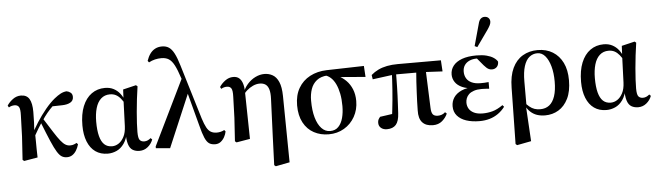

<svg xmlns="http://www.w3.org/2000/svg" viewBox="-54 -969 4809 1405"><g transform="rotate(-5 2350.0 -266.0)"><path d="M90 13 79 4 90 -168 95 -321Q97 -368 87 -383.5Q77 -399 55 -399Q45 -399 34.5 -396.5Q24 -394 13 -387L5 -401Q21 -426 48 -446Q75 -466 107 -466Q150 -466 169 -434.5Q188 -403 188 -339Q188 -300 186.5 -262.5Q185 -225 182 -186H187Q188 -156 188 -125.5Q188 -95 188.5 -65Q189 -35 190 -4ZM160 -117 138 -137H150L160 -160Q184 -210 216 -260Q248 -310 283.5 -353Q319 -396 352 -423Q378 -444 399 -455Q420 -466 443 -468Q460 -465 473 -454.5Q486 -444 486 -423Q486 -396 463.5 -383Q441 -370 403 -369L311 -367L387 -412Q359 -394 335 -371Q311 -348 290 -322.5Q269 -297 251 -269L243 -259Q229 -238 215 -215Q201 -192 187.5 -167.5Q174 -143 160 -117ZM405 13Q384 13 367.5 3.5Q351 -6 333.5 -34Q316 -62 293 -115.5Q270 -169 235 -258L255 -282Q295 -219 321 -178Q347 -137 366 -113.5Q385 -90 401 -80.5Q417 -71 435 -71Q452 -71 464 -76Q476 -81 484 -85L493 -74Q486 -49 473.5 -29Q461 -9 444 2Q427 13 405 13Z M705 13Q652 13 614.5 -13.5Q577 -40 557 -90Q537 -140 537 -208Q537 -291 560.5 -349Q584 -407 626.5 -437.5Q669 -468 725 -468Q761 -468 788 -454Q815 -440 834 -416Q853 -392 865 -361H877L868 -330Q852 -359 836 -378.5Q820 -398 801 -408Q782 -418 757 -418Q718 -418 691.5 -394Q665 -370 652.5 -326.5Q640 -283 640 -227Q640 -163 651 -121Q662 -79 684 -58.5Q706 -38 741 -38Q766 -38 789 -53Q812 -68 828 -98.5Q844 -129 846 -176L853 -366L857 -445L953 -468L964 -459Q957 -414 951.5 -366Q946 -318 942 -273Q938 -228 936 -190Q934 -152 934 -126Q934 -80 945.5 -66.5Q957 -53 979 -53Q992 -53 1004 -58.5Q1016 -64 1026 -73L1037 -62Q1025 -30 998.5 -8.5Q972 13 938 13Q909 13 888 0.5Q867 -12 857 -43.5Q847 -75 847 -132L858 -137Q848 -81 824.5 -48Q801 -15 769.5 -1Q738 13 705 13Z M1058 4V-9L1296 -498L1334 -392L1162 13ZM1494 13Q1467 13 1449.5 1.5Q1432 -10 1418 -42Q1404 -74 1389 -134L1315 -413L1311 -427L1287 -493Q1268 -552 1250 -586.5Q1232 -621 1210 -635Q1188 -649 1155 -649Q1131 -649 1108 -643.5Q1085 -638 1063 -626L1054 -638Q1064 -668 1079.5 -689.5Q1095 -711 1117 -722.5Q1139 -734 1167 -734Q1197 -734 1218 -720Q1239 -706 1256 -673.5Q1273 -641 1290 -584L1411 -184Q1425 -140 1438.5 -115.5Q1452 -91 1470 -81Q1488 -71 1513 -71Q1527 -71 1541.5 -74.5Q1556 -78 1568 -85L1577 -74Q1573 -53 1562 -33Q1551 -13 1534 0Q1517 13 1494 13Z M1639 4 1650 -168 1655 -321Q1657 -368 1647 -383.5Q1637 -399 1615 -399Q1605 -399 1594.5 -396.5Q1584 -394 1573 -387L1565 -401Q1581 -426 1608 -446Q1635 -466 1667 -466Q1695 -466 1711.5 -451Q1728 -436 1736 -409Q1744 -382 1744 -346V-339L1750 -4L1650 13ZM1910 203 1918 -11 1929 -282Q1931 -324 1923.5 -350.5Q1916 -377 1899 -389Q1882 -401 1856 -401Q1831 -401 1806 -389.5Q1781 -378 1760 -359Q1739 -340 1727 -315L1715 -334L1730 -333Q1744 -376 1770.5 -406Q1797 -436 1830 -452Q1863 -468 1896 -468Q1929 -468 1956.5 -452.5Q1984 -437 2000.5 -399.5Q2017 -362 2018 -296L2024 192L1921 212Z M2328 13Q2268 13 2219.5 -13Q2171 -39 2143 -91Q2115 -143 2115 -218Q2115 -292 2145.5 -344.5Q2176 -397 2230 -425.5Q2284 -454 2353 -456L2627 -463L2632 -382L2388 -402L2356 -417Q2306 -414 2276 -390Q2246 -366 2233 -328Q2220 -290 2220 -244Q2220 -171 2235 -119Q2250 -67 2277 -38.5Q2304 -10 2340 -10Q2378 -10 2401 -34Q2424 -58 2434.5 -97.5Q2445 -137 2445 -184Q2445 -235 2437 -275.5Q2429 -316 2414.5 -346.5Q2400 -377 2379.5 -395.5Q2359 -414 2334 -420L2355 -429Q2394 -424 2429 -407.5Q2464 -391 2491 -364Q2518 -337 2533.5 -299Q2549 -261 2549 -213Q2549 -149 2520 -97.5Q2491 -46 2441 -16.5Q2391 13 2328 13Z M2755 13Q2729 13 2712 -1Q2695 -15 2695 -39Q2695 -54 2700 -63.5Q2705 -73 2713 -82Q2733 -85 2752 -87.5Q2771 -90 2790 -93Q2809 -96 2827 -98L2798 -58Q2802 -90 2806 -125Q2810 -160 2813.5 -196Q2817 -232 2819.5 -268.5Q2822 -305 2824 -339.5Q2826 -374 2827 -406H2857Q2857 -378 2856.5 -348.5Q2856 -319 2855.5 -288Q2855 -257 2853.5 -225Q2852 -193 2850.5 -161Q2849 -129 2847 -97Q2844 -38 2821.5 -12.5Q2799 13 2755 13ZM2683 -360 2678 -392Q2702 -413 2731 -427Q2760 -441 2796 -448Q2832 -455 2875 -455H3192L3197 -373L3043 -381H2841ZM3093 13Q3042 13 3015.5 -16Q2989 -45 2991 -105Q2991 -138 2992.5 -171Q2994 -204 2995.5 -239.5Q2997 -275 2999.5 -314.5Q3002 -354 3006 -401L3075 -398L3086 -115Q3087 -81 3098 -67Q3109 -53 3135 -53Q3150 -53 3164 -58Q3178 -63 3189 -74L3201 -63Q3188 -33 3161 -10Q3134 13 3093 13Z M3436 13Q3380 13 3338 -1Q3296 -15 3272 -43Q3248 -71 3248 -112Q3248 -148 3267 -176.5Q3286 -205 3324 -222Q3362 -239 3420 -241L3416 -231Q3365 -232 3330 -247.5Q3295 -263 3278 -288.5Q3261 -314 3261 -344Q3261 -380 3282.5 -408Q3304 -436 3347 -452Q3390 -468 3454 -468Q3497 -468 3528 -460Q3559 -452 3579 -438.5Q3599 -425 3608 -409Q3608 -383 3594 -369.5Q3580 -356 3559 -356Q3547 -356 3537 -360.5Q3527 -365 3518.5 -373Q3510 -381 3500 -392L3450 -452L3491 -456L3512 -439Q3494 -444 3481 -444.5Q3468 -445 3454 -445Q3424 -445 3400.5 -434.5Q3377 -424 3364 -404.5Q3351 -385 3351 -357Q3351 -330 3363.5 -308.5Q3376 -287 3402 -275Q3428 -263 3466 -263Q3481 -263 3495 -263.5Q3509 -264 3526 -266V-217Q3512 -218 3500 -219Q3488 -220 3470 -220Q3437 -220 3413.5 -212Q3390 -204 3376.5 -191Q3363 -178 3357 -162Q3351 -146 3351 -130Q3351 -105 3363 -85Q3375 -65 3400 -53Q3425 -41 3464 -41Q3500 -41 3535.5 -50.5Q3571 -60 3612 -89L3623 -76Q3601 -47 3572.5 -27Q3544 -7 3510 3Q3476 13 3436 13ZM3447 -537 3491 -696Q3497 -722 3509 -733Q3521 -744 3537 -744Q3555 -744 3566 -733.5Q3577 -723 3577 -706Q3577 -694 3570.5 -680.5Q3564 -667 3551 -648L3466 -528Z M3683 203 3687 -27 3690 -210Q3691 -297 3718 -354Q3745 -411 3793 -439.5Q3841 -468 3903 -468Q3967 -468 4014 -439Q4061 -410 4087 -357Q4113 -304 4113 -229Q4113 -147 4086.5 -93.5Q4060 -40 4016 -13.5Q3972 13 3917 13Q3885 13 3858 4Q3831 -5 3809 -25.5Q3787 -46 3771 -79L3769 -90L3767 -102Q3788 -78 3806 -63Q3824 -48 3843 -41.5Q3862 -35 3886 -35Q3925 -35 3952 -56Q3979 -77 3993.5 -120Q4008 -163 4008 -228Q4008 -291 3994.5 -339.5Q3981 -388 3957 -416.5Q3933 -445 3899 -445Q3866 -445 3840.5 -424.5Q3815 -404 3801 -360Q3787 -316 3787 -247V-71L3783 -65L3798 192L3694 212Z M4368 13Q4315 13 4277.5 -13.5Q4240 -40 4220 -90Q4200 -140 4200 -208Q4200 -291 4223.5 -349Q4247 -407 4289.5 -437.5Q4332 -468 4388 -468Q4424 -468 4451 -454Q4478 -440 4497 -416Q4516 -392 4528 -361H4540L4531 -330Q4515 -359 4499 -378.5Q4483 -398 4464 -408Q4445 -418 4420 -418Q4381 -418 4354.5 -394Q4328 -370 4315.5 -326.5Q4303 -283 4303 -227Q4303 -163 4314 -121Q4325 -79 4347 -58.5Q4369 -38 4404 -38Q4429 -38 4452 -53Q4475 -68 4491 -98.5Q4507 -129 4509 -176L4516 -366L4520 -445L4616 -468L4627 -459Q4620 -414 4614.5 -366Q4609 -318 4605 -273Q4601 -228 4599 -190Q4597 -152 4597 -126Q4597 -80 4608.5 -66.5Q4620 -53 4642 -53Q4655 -53 4667 -58.5Q4679 -64 4689 -73L4700 -62Q4688 -30 4661.5 -8.5Q4635 13 4601 13Q4572 13 4551 0.5Q4530 -12 4520 -43.5Q4510 -75 4510 -132L4521 -137Q4511 -81 4487.5 -48Q4464 -15 4432.5 -1Q4401 13 4368 13Z"/></g></svg>

Font: Source Serif 4 60pt SemiBold
Style: Regular
Weight: 600
Version: Version 4.004;hotconv 1.0.116;makeotfexe 2.5.65601